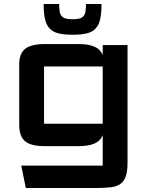

<svg xmlns="http://www.w3.org/2000/svg" viewBox="-20 -725 740 959"><path d="M200 -107Q200 -107 200 -107Q200 -107 200 -107H493V-393H200Q200 -393 200 -393Q200 -393 200 -393ZM109 214 86 102H493Q493 102 493 102Q493 102 493 102V-50Q482.5 -22 452.8 -8.5Q423 5 373 5H204Q134.5 5 105.2 -19.5Q76 -44 76 -102V-403Q76 -457.5 105.8 -481.2Q135.5 -505 204 -505H373Q423 -505 452.8 -491.5Q482.5 -478 493 -450V-500H617V87Q617 130.5 608.2 155.8Q599.5 181 580.8 194Q562 207 532.2 210.5Q502.5 214 460 214ZM198 -705H275.5Q275.5 -682 278.2 -667Q281 -652 288.5 -643.8Q296 -635.5 309 -632.2Q322 -629 343 -629Q363.5 -629 376.2 -632.2Q389 -635.5 396.5 -643.8Q404 -652 406.8 -667Q409.5 -682 409.5 -705H487Q487 -659.5 480.5 -629.8Q474 -600 457.5 -582.5Q441 -565 413.2 -558.2Q385.5 -551.5 343 -551.5Q300.5 -551.5 272.5 -558.2Q244.5 -565 228 -582.5Q211.5 -600 204.8 -629.8Q198 -659.5 198 -705Z"/></svg>

Font: Science Gothic
Style: Regular
Weight: 400
Designer: Thomas Phinney, Vassil Kateliev, Brandon Buerkle
Foundry: Font Detective LLC
Version: Version 1.018